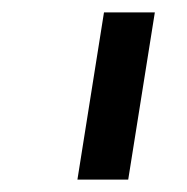

<svg xmlns="http://www.w3.org/2000/svg" viewBox="-20 -750 302 310"><path d="M187 -460H105L147.9 -730H230Z"/></svg>

Font: Sora Italic
Style: Regular
Weight: 400
Designer: Jonathan Barnbrook, Julián Moncada
Foundry: Barnbrook Fonts
Version: Version 2.000